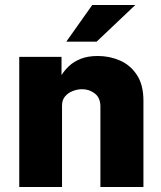

<svg xmlns="http://www.w3.org/2000/svg" viewBox="-20 -743 640 763"><path d="M56.5 0V-517H224.5V-444.5Q235.5 -462.5 253.8 -480Q272 -497.5 300.2 -509Q328.5 -520.5 369 -520.5Q415.5 -520.5 456.8 -502.5Q498 -484.5 524 -445.2Q550 -406 550 -342.5V0H379V-320Q379 -354 357 -371.2Q335 -388.5 306.5 -388.5Q287.5 -388.5 269 -381.2Q250.5 -374 238.5 -359.8Q226.5 -345.5 226.5 -324V0ZM346.5 -723H517.5L364 -577.5H243.5Z"/></svg>

Font: Public Sans ExtraBold
Style: Regular
Weight: 800
Designer: The Public Sans Project Authors: Dan O. Williams and USWDS (Libre Franklin designed by Pablo Impallari and Rodrigo Fuenz
Version: Version 1.007